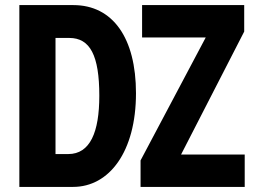

<svg xmlns="http://www.w3.org/2000/svg" viewBox="-20 -734 1040 754"><path d="M56 0H267C409 0 514 -138 514 -368C514 -585 423 -714 268 -714H56ZM532 0H941V-127H691L939 -610V-714H538V-587H788L532 -104ZM248 -129H198V-585H252C334 -585 370 -516 370 -358C370 -215 334 -129 248 -129Z"/></svg>

Font: Noto Sans Mono ExtraCondensed ExtraBold
Style: Regular
Weight: 800
Width: 2
Designer: Monotype Design Team
Foundry: Monotype Imaging Inc.
Version: Version 2.014